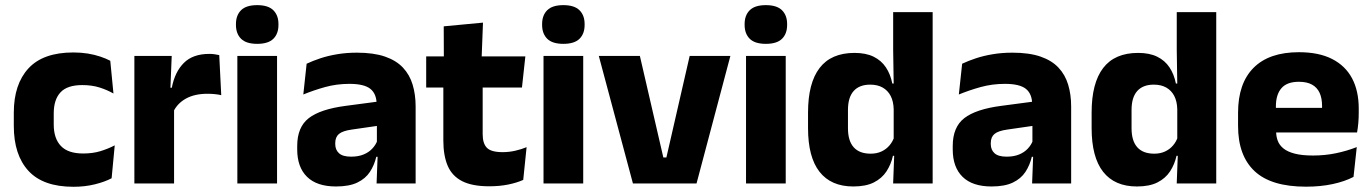

<svg xmlns="http://www.w3.org/2000/svg" viewBox="-20 -707 5288 740"><path d="M263.1 12.9Q146.1 12.9 89.7 -48.5Q33.2 -109.9 33.2 -221.7V-272.7Q33.2 -382.2 89.7 -443.5Q146.2 -504.8 262.7 -504.8Q292.4 -504.8 318.5 -500.6Q344.6 -496.3 366.5 -488.9Q388.4 -481.6 405 -472.8L417.3 -346.6Q393 -360.5 363.6 -369.8Q334.2 -379.1 297 -379.1Q239.1 -379.1 213.1 -351Q187.1 -323 187.1 -270V-227.3Q187.1 -173.4 214.7 -144.4Q242.2 -115.4 300.5 -115.4Q337.1 -115.4 366.3 -124.2Q395.5 -133 422.2 -146.8L410.2 -20Q384.1 -6.2 346 3.3Q308 12.9 263.1 12.9Z M647.9 -276 606 -368.9H642.2Q653.9 -430 688.7 -464.6Q723.4 -499.3 786.8 -499.3Q797.9 -499.3 807.2 -497.9Q816.6 -496.5 825 -494.6L832.7 -340.2Q822.1 -342.8 808 -344.2Q793.9 -345.6 779.5 -345.6Q730.5 -345.6 697.1 -327.3Q663.7 -309 647.9 -276ZM497.9 0V-491.4H641.8L635.5 -334.7L650.9 -332.5V0Z M894.8 0V-491.4H1047.8V0ZM971.3 -538Q928.7 -538 909.1 -557.6Q889.4 -577.3 889.4 -610.9V-614.3Q889.4 -648 909.1 -667.6Q928.7 -687.2 971.3 -687.2Q1013.6 -687.2 1033.4 -667.6Q1053.2 -648 1053.2 -614.3V-610.9Q1053.2 -576.8 1033.4 -557.4Q1013.6 -538 971.3 -538Z M1431.4 0 1436.1 -123 1432.6 -130.7V-284L1431.7 -303.9Q1431.7 -345.1 1407.5 -364.5Q1383.3 -383.8 1326.8 -383.8Q1277.3 -383.8 1232.8 -371.4Q1188.3 -359 1149 -342.8L1161.8 -461.4Q1185.3 -472.5 1214.7 -482.3Q1244.2 -492.1 1279.6 -498Q1314.9 -504 1355.4 -504Q1420 -504 1463.6 -489Q1507.1 -474 1533 -446.4Q1559 -418.8 1570.4 -380.6Q1581.9 -342.5 1581.9 -296.4V0ZM1275 11.7Q1201.4 11.7 1163.5 -25.4Q1125.5 -62.6 1125.5 -131V-144.3Q1125.5 -217.1 1170.1 -251.7Q1214.8 -286.3 1312.3 -299L1444.3 -316.5L1453.3 -224.6L1336.3 -207.7Q1300.8 -202.8 1286.5 -190.8Q1272.1 -178.8 1272.1 -155.4V-151.8Q1272.1 -129.5 1286.6 -116.4Q1301.1 -103.2 1333.1 -103.2Q1361 -103.2 1381.1 -111.5Q1401.3 -119.8 1414.4 -133.8Q1427.6 -147.7 1434.1 -164.4L1455.6 -102.7H1430.3Q1422.6 -70.3 1405.7 -44.5Q1388.8 -18.6 1357.4 -3.5Q1326.1 11.7 1275 11.7Z M1865.5 11Q1800 11 1761.2 -8.8Q1722.4 -28.6 1705.5 -68Q1688.7 -107.4 1688.7 -165.5V-440.1H1840.3V-189.9Q1840.3 -153.9 1856.7 -137.3Q1873 -120.6 1917.3 -120.6Q1942.1 -120.6 1966 -126.1Q1989.9 -131.6 2009.6 -139.8L1996.6 -13.6Q1971.2 -2.3 1937.9 4.4Q1904.7 11 1865.5 11ZM1622.6 -369.5V-489.6H2004.8L1991.7 -369.5ZM1690.7 -478.7 1690.2 -605.5 1841.5 -619.8 1836.1 -478.7Z M2074.8 0V-491.4H2227.8V0ZM2151.3 -538Q2108.7 -538 2089.1 -557.6Q2069.4 -577.3 2069.4 -610.9V-614.3Q2069.4 -648 2089.1 -667.6Q2108.7 -687.2 2151.3 -687.2Q2193.6 -687.2 2213.4 -667.6Q2233.2 -648 2233.2 -614.3V-610.9Q2233.2 -576.8 2213.4 -557.4Q2193.6 -538 2151.3 -538Z M2548.4 -100.1 2638.1 -491.4H2795L2664.6 0H2419.4L2287.9 -491.4H2446.2L2536.6 -100.1Z M2855.3 0V-491.4H3008.3V0ZM2931.8 -538Q2889.2 -538 2869.6 -557.6Q2849.9 -577.3 2849.9 -610.9V-614.3Q2849.9 -648 2869.6 -667.6Q2889.2 -687.2 2931.8 -687.2Q2974.1 -687.2 2993.9 -667.6Q3013.7 -648 3013.7 -614.3V-610.9Q3013.7 -576.8 2993.9 -557.4Q2974.1 -538 2931.8 -538Z M3268.8 11.7Q3183 11.7 3138.6 -44.9Q3094.3 -101.4 3094.3 -213.2V-273.3Q3094.3 -386.8 3138.8 -444.9Q3183.3 -503.1 3273.5 -503.1Q3317.3 -503.1 3347 -488.5Q3376.7 -473.9 3394.3 -447.5Q3412 -421.1 3419.1 -385H3460.7L3424.4 -286.2Q3423.6 -316.4 3412.7 -337.4Q3401.7 -358.4 3381.9 -369.6Q3362.1 -380.8 3334 -380.8Q3292.2 -380.8 3270.2 -356.3Q3248.2 -331.8 3248.2 -283.1V-212.6Q3248.2 -164.1 3270.3 -139.4Q3292.3 -114.7 3335.8 -114.7Q3359.1 -114.7 3377.4 -123.2Q3395.6 -131.7 3408.2 -146.5Q3420.8 -161.4 3427 -180.3L3464.3 -106.4H3421.5Q3414.2 -73.5 3396.7 -46.6Q3379.1 -19.7 3348.2 -4Q3317.2 11.7 3268.8 11.7ZM3422.3 0 3427 -124.3 3424.4 -150.7V-349.5L3424.6 -371L3422.4 -513.7V-660.3H3574.6V0Z M3957.9 0 3962.6 -123 3959.1 -130.7V-284L3958.2 -303.9Q3958.2 -345.1 3934 -364.5Q3909.8 -383.8 3853.3 -383.8Q3803.8 -383.8 3759.3 -371.4Q3714.8 -359 3675.5 -342.8L3688.3 -461.4Q3711.8 -472.5 3741.2 -482.3Q3770.7 -492.1 3806.1 -498Q3841.4 -504 3881.9 -504Q3946.5 -504 3990.1 -489Q4033.6 -474 4059.5 -446.4Q4085.5 -418.8 4096.9 -380.6Q4108.4 -342.5 4108.4 -296.4V0ZM3801.5 11.7Q3727.9 11.7 3690 -25.4Q3652 -62.6 3652 -131V-144.3Q3652 -217.1 3696.6 -251.7Q3741.3 -286.3 3838.8 -299L3970.8 -316.5L3979.8 -224.6L3862.8 -207.7Q3827.3 -202.8 3813 -190.8Q3798.6 -178.8 3798.6 -155.4V-151.8Q3798.6 -129.5 3813.1 -116.4Q3827.6 -103.2 3859.6 -103.2Q3887.5 -103.2 3907.6 -111.5Q3927.8 -119.8 3940.9 -133.8Q3954.1 -147.7 3960.6 -164.4L3982.1 -102.7H3956.8Q3949.1 -70.3 3932.2 -44.5Q3915.3 -18.6 3883.9 -3.5Q3852.6 11.7 3801.5 11.7Z M4361.8 11.7Q4276 11.7 4231.6 -44.9Q4187.3 -101.4 4187.3 -213.2V-273.3Q4187.3 -386.8 4231.8 -444.9Q4276.3 -503.1 4366.5 -503.1Q4410.3 -503.1 4440 -488.5Q4469.7 -473.9 4487.3 -447.5Q4505 -421.1 4512.1 -385H4553.7L4517.4 -286.2Q4516.6 -316.4 4505.7 -337.4Q4494.7 -358.4 4474.9 -369.6Q4455.1 -380.8 4427 -380.8Q4385.2 -380.8 4363.2 -356.3Q4341.2 -331.8 4341.2 -283.1V-212.6Q4341.2 -164.1 4363.3 -139.4Q4385.3 -114.7 4428.8 -114.7Q4452.1 -114.7 4470.4 -123.2Q4488.6 -131.7 4501.2 -146.5Q4513.8 -161.4 4520 -180.3L4557.3 -106.4H4514.5Q4507.2 -73.5 4489.7 -46.6Q4472.1 -19.7 4441.2 -4Q4410.2 11.7 4361.8 11.7ZM4515.3 0 4520 -124.3 4517.4 -150.7V-349.5L4517.6 -371L4515.4 -513.7V-660.3H4667.6V0Z M5013.5 12.5Q4879.4 12.5 4815.6 -47.2Q4751.7 -107 4751.7 -221.4V-272.5Q4751.7 -385.7 4811.6 -445.8Q4871.4 -505.8 4986.2 -505.8Q5063 -505.8 5114.1 -479.7Q5165.3 -453.6 5191.1 -405.1Q5216.8 -356.5 5216.8 -288.5V-272.1Q5216.8 -253 5215.2 -233.3Q5213.5 -213.5 5210.3 -196.4H5072.6Q5074.3 -225.6 5074.9 -251.4Q5075.5 -277.2 5075.5 -297.9Q5075.5 -328.3 5066 -349.2Q5056.4 -370 5036.7 -380.9Q5017 -391.8 4986.2 -391.8Q4940.2 -391.8 4918.9 -367.1Q4897.5 -342.4 4897.5 -296.9V-252L4898.4 -235.3V-200.5Q4898.4 -181.3 4904.7 -164.4Q4911 -147.5 4926.8 -134.7Q4942.7 -121.9 4970.4 -114.8Q4998.2 -107.6 5041.1 -107.6Q5086.4 -107.6 5128.5 -116.3Q5170.6 -125 5209.2 -140.1L5196.7 -25.2Q5162.7 -7.5 5116.1 2.5Q5069.6 12.5 5013.5 12.5ZM4832.7 -196.4V-291.2H5179.5V-196.4Z"/></svg>

Font: Anek Odia Medium
Style: Regular
Weight: 500
Designer: Yesha Goshar & Mahesh Sahu (Odia), Yesha Goshar (Latin)
Foundry: Ek Type
Version: Version 1.003